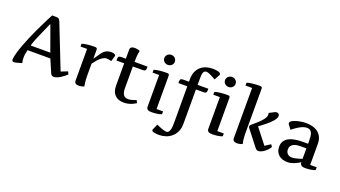

<svg xmlns="http://www.w3.org/2000/svg" viewBox="-74 -1433 4168 2357"><g transform="rotate(20 2010.5 -255.0)"><path d="M475.1 -186H177.2Q169.9 -160.2 166 -134Q162.1 -107.9 162.1 -82Q162.1 -64 164.1 -46.9Q166 -29.8 170.4 -14.2L94.2 6.8Q82.5 9.8 72.3 9.8Q42.5 9.8 42.5 -19Q42.5 -21.5 43 -22.9Q43.5 -24.4 43.5 -26.9Q47.9 -63.5 61.8 -111.6Q75.7 -159.7 95.7 -213.4Q115.7 -267.1 139.6 -323.2Q163.6 -379.4 188 -432.4Q212.4 -485.4 235.4 -532.2Q258.3 -579.1 276.1 -614.3Q293.9 -649.4 304.7 -669.7Q315.4 -689.9 315.4 -689.9H365.2Q377.4 -689.9 386.2 -688.2Q395 -686.5 401.6 -682.1Q408.2 -677.7 413.3 -669.9Q418.5 -662.1 423.3 -649.9L648.4 -78.1L734.4 -111.8L750.5 -77.1Q738.3 -65.9 719.7 -50.5Q701.2 -35.2 679.4 -21.2Q657.7 -7.3 634.5 2.4Q611.3 12.2 590.3 12.2Q576.7 12.2 565.9 5.9Q555.2 -0.5 548.3 -16.1ZM327.1 -578.1Q305.7 -528.3 285.4 -483.2Q265.1 -438 247.3 -397.5Q229.5 -356.9 215.6 -320.6Q201.7 -284.2 193.4 -252.9H450.2L332.5 -578.1Z M772.9 -486.8Q783.2 -491.2 801.8 -495.1Q820.3 -499 842.5 -501.5Q864.7 -503.9 887.9 -505.4Q911.1 -506.8 930.2 -506.8Q940.4 -506.8 948.2 -506.3Q956.1 -505.9 961.4 -503.4Q966.8 -501 969.5 -495.8Q972.2 -490.7 972.2 -481V-363.8L1034.2 -452.1Q1057.6 -484.4 1086.2 -499.8Q1114.7 -515.1 1150.9 -515.1Q1157.2 -515.1 1167.2 -514.4Q1177.2 -513.7 1186.8 -510.7Q1196.3 -507.8 1203.1 -502.4Q1210 -497.1 1210 -487.8Q1210 -485.4 1210 -483.9Q1210 -482.4 1209 -480L1188 -411.1Q1169.4 -417 1154.5 -419.4Q1139.6 -421.9 1127 -421.9Q1100.6 -421.9 1076.7 -407Q1052.7 -392.1 1032.7 -371.8Q1012.7 -351.6 997.3 -330.8Q981.9 -310.1 972.2 -298.8V-147Q972.2 -116.7 973.6 -93.8Q975.1 -70.8 977.3 -53.7Q979.5 -36.6 981.9 -25.1Q984.4 -13.7 985.8 -6.8Q979 -2.9 970.5 -0.2Q961.9 2.4 952.4 4.6Q942.9 6.8 933.3 7.8Q923.8 8.8 916 8.8Q903.3 8.8 893.1 6.6Q882.8 4.4 875 -1Q867.2 -6.3 863 -15.4Q858.9 -24.4 858.9 -38.1V-450.2H772.9V-486.8Z M1630.4 -500V-479Q1630.4 -457 1620.8 -448.5Q1611.3 -439.9 1590.3 -439.9H1460.4V-153.8Q1460.4 -99.1 1480.5 -71Q1500.5 -43 1541.5 -43Q1559.6 -43 1578.6 -47.4Q1597.7 -51.8 1612.8 -56.6Q1627.9 -61.5 1637.5 -65.2Q1647 -68.8 1646.5 -67.9L1662.1 -34.2Q1645 -23.4 1627.9 -14.4Q1610.8 -5.4 1591.8 1.2Q1572.8 7.8 1550.8 11.5Q1528.8 15.1 1501.5 15.1Q1465.8 15.1 1437.3 4.2Q1408.7 -6.8 1388.7 -27.3Q1368.7 -47.9 1357.9 -77.6Q1347.2 -107.4 1347.2 -145V-439.9H1246.1V-461.9Q1246.1 -483.9 1255.6 -491.9Q1265.1 -500 1286.1 -500H1347.2V-616.2Q1347.2 -629.4 1351.3 -638.4Q1355.5 -647.5 1363.3 -652.6Q1371.1 -657.7 1381.3 -659.9Q1391.6 -662.1 1404.3 -662.1Q1412.1 -662.1 1421.6 -661.1Q1431.2 -660.2 1440.7 -658.4Q1450.2 -656.7 1458.7 -653.8Q1467.3 -650.9 1474.1 -647Q1472.7 -640.1 1470.2 -628.7Q1467.8 -617.2 1465.6 -599.6Q1463.4 -582 1461.9 -557.4Q1460.4 -532.7 1460.4 -500Z M1912.6 -48.8H1997.6V-12.2Q1989.3 -7.8 1974.9 -3.9Q1960.4 0 1942.9 2.9Q1925.3 5.9 1906.2 7.3Q1887.2 8.8 1869.6 8.8Q1854.5 8.8 1841.8 7.1Q1829.1 5.4 1819.6 0.2Q1810.1 -4.9 1804.7 -13.9Q1799.3 -22.9 1799.3 -38.1V-452.1H1713.4V-488.8Q1723.6 -493.2 1742.2 -497.1Q1760.7 -501 1783 -503.4Q1805.2 -505.9 1828.4 -507.3Q1851.6 -508.8 1870.6 -508.8Q1880.9 -508.8 1888.7 -508.3Q1896.5 -507.8 1901.9 -505.4Q1907.2 -502.9 1909.9 -497.8Q1912.6 -492.7 1912.6 -482.9ZM1787.6 -669.9Q1787.6 -683.6 1793 -695.8Q1798.3 -708 1807.6 -716.8Q1816.9 -725.6 1829.6 -730.7Q1842.3 -735.8 1856.4 -735.8Q1870.6 -735.8 1883.3 -730.7Q1896 -725.6 1905.3 -716.8Q1914.6 -708 1919.9 -695.8Q1925.3 -683.6 1925.3 -669.9Q1925.3 -656.2 1919.9 -644.5Q1914.6 -632.8 1905.3 -624Q1896 -615.2 1883.3 -610.1Q1870.6 -605 1856.4 -605Q1842.3 -605 1829.6 -610.1Q1816.9 -615.2 1807.6 -624Q1798.3 -632.8 1793 -644.5Q1787.6 -656.2 1787.6 -669.9Z M2284.7 -439.9V7.8Q2284.7 67.4 2264.4 111.3Q2244.1 155.3 2210.7 183.8Q2177.2 212.4 2134.8 226.3Q2092.3 240.2 2047.9 240.2Q2038.1 240.2 2022 239.3Q2005.9 238.3 1990.5 235.4Q1975.1 232.4 1963.9 226.6Q1952.6 220.7 1952.6 210.9Q1952.6 208.5 1953.1 206.5Q1953.6 204.6 1954.6 202.1L1986.8 127.9Q2004.9 135.7 2023.4 143.6Q2042 151.4 2059.1 157.7Q2076.2 164.1 2091.6 168Q2106.9 171.9 2118.7 171.9Q2139.2 171.9 2150.4 156.5Q2161.6 141.1 2166.5 117.4Q2171.4 93.8 2172.1 64.9Q2172.9 36.1 2172.9 8.8L2171.9 -439.9H2055.7V-461.9Q2055.7 -483.9 2065.2 -491.9Q2074.7 -500 2095.7 -500H2171.9V-532.2Q2171.9 -590.8 2190.2 -632.1Q2208.5 -673.3 2239.3 -699.5Q2270 -725.6 2309.8 -737.8Q2349.6 -750 2392.6 -750Q2401.9 -750 2419.7 -749Q2437.5 -748 2455.1 -744.4Q2472.7 -740.7 2485.6 -733.2Q2498.5 -725.6 2498.5 -712.9Q2498.5 -709 2497.3 -706.1Q2496.1 -703.1 2493.7 -699.2L2457.5 -633.8Q2439 -643.6 2421.9 -653.3Q2404.8 -663.1 2389.2 -670.7Q2373.5 -678.2 2359.1 -683.1Q2344.7 -688 2332.5 -688Q2315.9 -688 2306.4 -679.7Q2296.9 -671.4 2292 -655.8Q2287.1 -640.1 2285.9 -617.4Q2284.7 -594.7 2284.7 -565.9V-500H2424.8V-479Q2424.8 -457 2415.3 -448.5Q2405.8 -439.9 2384.8 -439.9Z M2706.1 -48.8H2791V-12.2Q2782.7 -7.8 2768.3 -3.9Q2753.9 0 2736.3 2.9Q2718.8 5.9 2699.7 7.3Q2680.7 8.8 2663.1 8.8Q2647.9 8.8 2635.3 7.1Q2622.6 5.4 2613 0.2Q2603.5 -4.9 2598.1 -13.9Q2592.8 -22.9 2592.8 -38.1V-452.1H2506.8V-488.8Q2517.1 -493.2 2535.6 -497.1Q2554.2 -501 2576.4 -503.4Q2598.6 -505.9 2621.8 -507.3Q2645 -508.8 2664.1 -508.8Q2674.3 -508.8 2682.1 -508.3Q2689.9 -507.8 2695.3 -505.4Q2700.7 -502.9 2703.4 -497.8Q2706.1 -492.7 2706.1 -482.9ZM2581.1 -669.9Q2581.1 -683.6 2586.4 -695.8Q2591.8 -708 2601.1 -716.8Q2610.4 -725.6 2623 -730.7Q2635.7 -735.8 2649.9 -735.8Q2664.1 -735.8 2676.8 -730.7Q2689.5 -725.6 2698.7 -716.8Q2708 -708 2713.4 -695.8Q2718.8 -683.6 2718.8 -669.9Q2718.8 -656.2 2713.4 -644.5Q2708 -632.8 2698.7 -624Q2689.5 -615.2 2676.8 -610.1Q2664.1 -605 2649.9 -605Q2635.7 -605 2623 -610.1Q2610.4 -615.2 2601.1 -624Q2591.8 -632.8 2586.4 -644.5Q2581.1 -656.2 2581.1 -669.9Z M2839.8 -692.9V-730Q2850.1 -734.4 2868.9 -738.3Q2887.7 -742.2 2909.7 -744.6Q2931.6 -747.1 2954.8 -748.5Q2978 -750 2997.1 -750Q3007.3 -750 3015.1 -749.5Q3022.9 -749 3028.3 -746.6Q3033.7 -744.1 3036.4 -739Q3039.1 -733.9 3039.1 -724.1V-147Q3039.1 -86.9 3044.4 -53.7Q3049.8 -20.5 3053.2 -6.8Q3046.4 -2.9 3037.6 -0.2Q3028.8 2.4 3019.3 4.6Q3009.8 6.8 3000.2 7.8Q2990.7 8.8 2982.9 8.8Q2970.7 8.8 2960.2 6.6Q2949.7 4.4 2942.1 -1Q2934.6 -6.3 2930.4 -15.4Q2926.3 -24.4 2926.3 -38.1V-692.9ZM3350.1 -479Q3350.1 -463.4 3340.6 -445.8Q3331.1 -428.2 3315.2 -409.9Q3299.3 -391.6 3279.1 -373Q3258.8 -354.5 3237.1 -337.2Q3215.3 -319.8 3194.3 -304Q3173.3 -288.1 3156.2 -274.9L3311 -77.1L3383.3 -124L3402.8 -94.2Q3394 -77.6 3377.7 -59.3Q3361.3 -41 3341.6 -25.9Q3321.8 -10.7 3300.8 -1Q3279.8 8.8 3262.2 8.8Q3251 8.8 3240 3.4Q3229 -2 3220.2 -14.2L3060.1 -219.2Q3058.1 -221.7 3056.6 -224.6Q3053.2 -230.5 3053.2 -237.8Q3053.2 -243.2 3055.7 -248.8Q3058.1 -254.4 3064 -259.8Q3074.2 -269 3090.3 -282.2Q3106.4 -295.4 3124.3 -311Q3142.1 -326.7 3160.2 -344.5Q3178.2 -362.3 3192.6 -380.4Q3207 -398.4 3216.1 -416.5Q3225.1 -434.6 3225.1 -451.2Q3225.1 -464.4 3221.2 -474.1Q3246.1 -486.3 3261 -494.4Q3275.9 -502.4 3285.2 -507.1Q3294.4 -511.7 3301.3 -513.4Q3308.1 -515.1 3316.9 -515.1Q3333.5 -515.1 3341.8 -504.6Q3350.1 -494.1 3350.1 -479Z M3806.2 -43Q3806.2 -43 3799.6 -38.8Q3793 -34.7 3781.5 -28.3Q3770 -22 3754.6 -14.4Q3739.3 -6.8 3720.9 -0.2Q3702.6 6.3 3682.9 10.7Q3663.1 15.1 3643.1 15.1Q3611.3 15.1 3582.5 6.6Q3553.7 -2 3532 -20Q3510.3 -38.1 3497.3 -65.4Q3484.4 -92.8 3484.4 -130.9Q3484.4 -172.9 3503.2 -202.1Q3522 -231.4 3555.4 -249.8Q3588.9 -268.1 3635.3 -276.1Q3681.6 -284.2 3737.3 -284.2H3806.2V-320.8Q3806.2 -349.1 3804 -375.2Q3801.8 -401.4 3793.7 -420.9Q3785.6 -440.4 3770.3 -452.1Q3754.9 -463.9 3729 -463.9Q3704.1 -463.9 3679.2 -454.8Q3654.3 -445.8 3630.4 -432.1Q3606.4 -418.5 3584.5 -402.1Q3562.5 -385.7 3544.4 -371.1L3504.4 -424.8Q3497.1 -433.6 3497.1 -442.9Q3497.1 -459 3517.3 -472.2Q3537.6 -485.4 3568.1 -494.9Q3598.6 -504.4 3633.8 -509.8Q3668.9 -515.1 3699.2 -515.1Q3744.1 -515.1 3784.2 -504.4Q3824.2 -493.7 3854.2 -470.5Q3884.3 -447.3 3901.9 -410.4Q3919.4 -373.5 3919.4 -320.8V-48.8H4004.4V-12.2Q3996.1 -7.8 3981.7 -3.9Q3967.3 0 3949.7 2.9Q3932.1 5.9 3912.8 7.3Q3893.6 8.8 3876 8.8Q3864.3 8.8 3852.1 7.3Q3839.8 5.9 3829.8 0.7Q3819.8 -4.4 3813.2 -13.4Q3806.6 -22.5 3806.2 -38.1ZM3677.2 -57.1Q3694.3 -57.1 3716.6 -61.8Q3738.8 -66.4 3758.8 -71.8Q3782.2 -78.1 3806.2 -86.9V-224.1H3724.1Q3705.6 -224.1 3683.3 -220.7Q3661.1 -217.3 3641.8 -207.8Q3622.6 -198.2 3609.4 -181.2Q3596.2 -164.1 3596.2 -136.2Q3596.2 -118.7 3601.6 -104.2Q3606.9 -89.8 3617.2 -79.3Q3627.4 -68.8 3642.6 -63Q3657.7 -57.1 3677.2 -57.1Z"/></g></svg>

Font: Artifika
Style: Medium
Weight: 500
Designer: Yulya Zhdanova | Cyreal.org
Foundry: Yulya Zhdanova | Cyreal
Version: Version 1.000